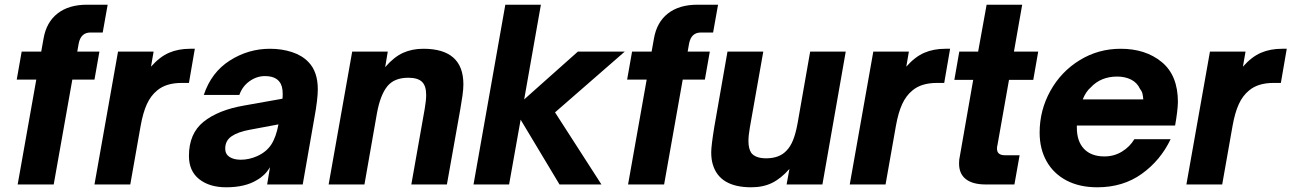

<svg xmlns="http://www.w3.org/2000/svg" viewBox="-20 -783 5482 815"><path d="M55 0 134 -445H51L72 -564H155L165 -620Q177 -689 224.5 -726Q272 -763 349 -763H437L416 -645H364Q323 -645 314 -598L308 -564H402L381 -445H287L208 0Z M381 0 481 -564H632L621 -500Q658 -542 697.5 -559Q737 -576 787 -576H807L782 -431H751Q685 -431 647 -399Q620 -377 603.5 -341Q587 -305 577 -249L533 0Z M782 -121Q782 -216 844 -266Q906 -316 1016 -335L1179 -364Q1180 -371 1180 -385Q1180 -419 1166 -436Q1148 -460 1104 -460Q1070 -460 1039.5 -438.5Q1009 -417 996 -380H845Q877 -476 955.5 -526Q1034 -576 1126 -576Q1176 -576 1219 -562Q1262 -548 1289 -520Q1329 -479 1329 -404Q1329 -361 1314 -280L1265 0H1114L1126 -73Q1105 -38 1071 -19Q1021 12 940 12Q869 12 825.5 -22.5Q782 -57 782 -121ZM1071 -120Q1111 -138 1131.5 -169.5Q1152 -201 1162 -255L1039 -232Q990 -223 963 -204.5Q936 -186 936 -152Q936 -129 954 -117Q972 -105 1002 -105Q1037 -105 1071 -120Z M1375 0 1475 -564H1626L1615 -498Q1652 -541 1690.5 -558.5Q1729 -576 1777 -576Q1947 -576 1947 -425Q1947 -404 1943 -376.5Q1939 -349 1934 -320L1877 0H1726L1783 -322Q1789 -357 1789 -380Q1789 -419 1771 -436Q1753 -453 1713 -453Q1653 -453 1623.5 -416Q1594 -379 1580 -302L1527 0Z M2141 0H1990L2125 -763H2276L2205 -361L2433 -564H2632L2336 -306L2533 0H2355L2190 -275Z M2646 0 2725 -445H2642L2663 -564H2746L2756 -620Q2768 -689 2815.5 -726Q2863 -763 2940 -763H3028L3007 -645H2955Q2914 -645 2905 -598L2899 -564H2993L2972 -445H2878L2799 0Z M3006 -84Q2999 -106 2999 -137Q2999 -164 3012 -244L3068 -564H3220L3163 -242Q3157 -208 3157 -184Q3157 -152 3169 -134Q3187 -111 3232 -111Q3288 -111 3318 -143Q3335 -160 3346.5 -188.5Q3358 -217 3366 -262L3419 -564H3570L3471 0H3319L3331 -66Q3295 -25 3257 -6.5Q3219 12 3169 12Q3035 12 3006 -84Z M3587 0 3687 -564H3838L3827 -500Q3864 -542 3903.5 -559Q3943 -576 3993 -576H4013L3988 -431H3957Q3891 -431 3853 -399Q3826 -377 3809.5 -341Q3793 -305 3783 -249L3739 0Z M4164 0Q4109 0 4080 -22.5Q4051 -45 4051 -89Q4051 -107 4054 -118L4111 -444H4031L4052 -564H4132L4168 -763H4319L4284 -564H4387L4366 -444H4263L4214 -167Q4212 -162 4212 -152Q4212 -124 4246 -124H4308L4286 0Z M4393 -220Q4393 -315 4438.5 -397Q4484 -479 4563 -527.5Q4642 -576 4737 -576Q4843 -576 4911.5 -519.5Q4980 -463 4980 -350Q4979 -311 4968 -250H4551V-241Q4551 -183 4581.5 -151Q4612 -119 4668 -119Q4709 -119 4742.5 -139.5Q4776 -160 4795 -192H4949Q4906 -102 4826.5 -45Q4747 12 4638 12Q4562 12 4507 -17Q4452 -46 4422.5 -98.5Q4393 -151 4393 -220ZM4833 -361Q4832 -375 4829.5 -385.5Q4827 -396 4819 -406Q4807 -432 4781.5 -445Q4756 -458 4722 -458Q4653 -458 4610 -412Q4589 -394 4576 -361Z M5016 0 5116 -564H5267L5256 -500Q5293 -542 5332.5 -559Q5372 -576 5422 -576H5442L5417 -431H5386Q5320 -431 5282 -399Q5255 -377 5238.5 -341Q5222 -305 5212 -249L5168 0Z"/></svg>

Font: Open Sauce One ExtraBold Italic
Style: Regular
Weight: 800
Italic angle: -10°
Designer: Alfredo Marco Pradil
Foundry: Creative Sauce Fz LLC
Version: Version 1.477